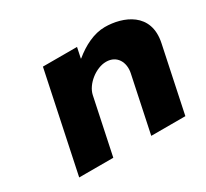

<svg xmlns="http://www.w3.org/2000/svg" viewBox="-112 -695 927 863"><g transform="rotate(-30 351.0 -264.0)"><path d="M75 0H252L313 -290C323.7 -341 386 -390 439 -390C496 -390 520.7 -341 510 -290L449 0H626L697.1 -338C727.1 -481 606 -528 512 -528C456 -528 398.9 -499 350.5 -459H348.5L359.9 -513H182.9Z"/></g></svg>

Font: Hussar
Style: BdOblTwo
Weight: 700
Foundry: Cannot Into Space Fonts
Version: Version 2.00